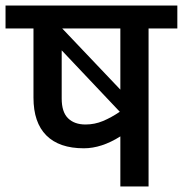

<svg xmlns="http://www.w3.org/2000/svg" viewBox="-40 -674 661 694"><path d="M601 -571H497V0H395V-181Q327 -138 263 -138Q174 -138 127.5 -184.5Q81 -231 81 -321V-571H-20V-654H601ZM395 -571H185L395 -350ZM269 -224Q302 -224 332 -236.5Q362 -249 393 -270L183 -492V-318Q183 -269 206 -246.5Q229 -224 269 -224Z"/></svg>

Font: Martel Sans SemiBold
Style: Regular
Weight: 600
Designer: Dan Reynolds and Mathieu Réguer
Foundry: Dan Reynolds and Mathieu Réguer
Version: Version 1.002; ttfautohint (v1.1) -l 5 -r 5 -G 72 -x 0 -D la